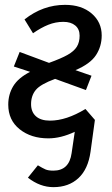

<svg xmlns="http://www.w3.org/2000/svg" viewBox="-20 -558 461 791"><path d="M332 -109 371 -64 353 67Q343 139 303 176Q263 213 200 213Q145 213 95 174L136 123Q156 135 167.5 140Q179 145 200 145Q265 145 275 73L288 -15Q231 12 179 12Q108 12 61 -25.5Q14 -63 14 -127Q14 -169 34.5 -203Q55 -237 104 -262L37 -284L61 -344L182 -299Q232 -317 258.5 -332Q285 -347 296.5 -365.5Q308 -384 308 -411Q308 -438 290 -453Q272 -468 241 -468Q209 -468 179 -456Q149 -444 116 -421L81 -478Q157 -538 248 -538Q316 -538 357.5 -502.5Q399 -467 399 -412Q399 -367 375.5 -331Q352 -295 291 -269L357 -246L334 -187L207 -233Q147 -211 127.5 -187.5Q108 -164 108 -129Q108 -97 128 -79Q148 -61 186 -61Q253 -61 332 -109Z"/></svg>

Font: Fira Sans Condensed
Style: Italic
Weight: 400
Width: 3
Italic angle: -8°
Designer: bBox Type GmbH & Carrois Corporate GbR & Edenspiekermann AG
Foundry: bBox Type GmbH & Carrois Corporate GbR & Edenspiekermann AG
Version: Version 4.301